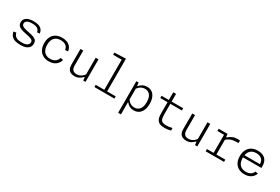

<svg xmlns="http://www.w3.org/2000/svg" viewBox="103 -2132 5375 3689"><g transform="rotate(30 2790.0 -287.5)"><path d="M523.5 -363.5 466.5 -360Q461 -410 420.2 -435.5Q379.5 -461 305.5 -461Q236 -461 197 -440Q158 -419 158 -376.5Q158 -355 169.8 -339.5Q181.5 -324 208.2 -312.2Q235 -300.5 282 -290Q301.5 -286.5 320.5 -282.5Q399.5 -268.5 443.2 -250.8Q487 -233 506 -207Q525 -181 525 -141Q525 -95.5 501.8 -61.2Q478.5 -27 431.8 -7.8Q385 11.5 316 11.5Q243.5 11.5 193 -3Q142.5 -17.5 110.8 -52.2Q79 -87 67 -146.5L125 -156Q138.5 -105 167.8 -80.2Q197 -55.5 231.5 -49.5Q266 -43.5 317.5 -43.5Q367.5 -43.5 400.5 -55.8Q433.5 -68 449 -88.8Q464.5 -109.5 464.5 -134.5Q464.5 -160 448.8 -176Q433 -192 396 -204Q359 -216 288.5 -229.5Q219.5 -242.5 178.2 -260Q137 -277.5 117.2 -303.8Q97.5 -330 97.5 -370Q97.5 -436 150 -474Q202.5 -512 311 -512Q375.5 -512 421 -496.2Q466.5 -480.5 492.8 -447.5Q519 -414.5 523.5 -363.5Z M939 12Q866 12 809.8 -18Q753.5 -48 721.8 -107.5Q690 -167 690 -252Q690 -334.5 720.8 -393Q751.5 -451.5 808.5 -481.8Q865.5 -512 942.5 -512Q1003 -512 1051.2 -493Q1099.5 -474 1129.8 -435.2Q1160 -396.5 1167.5 -339.5L1104.5 -334.5Q1095 -398.5 1051.5 -427.5Q1008 -456.5 941.5 -456.5Q850.5 -456.5 803 -404Q755.5 -351.5 755.5 -252Q755.5 -183 778 -136.2Q800.5 -89.5 841.8 -66.5Q883 -43.5 939 -43.5Q1002 -43.5 1045.5 -72.5Q1089 -101.5 1107 -161L1167 -147.5Q1154 -98 1122.8 -62Q1091.5 -26 1044.8 -7Q998 12 939 12Z M1688 -500H1750V0H1700L1690 -80H1688ZM1412 -500V-166.5Q1412 -119.5 1427.2 -91.8Q1442.5 -64 1467.8 -52.8Q1493 -41.5 1525.5 -41.5Q1581.5 -41.5 1625.2 -69.8Q1669 -98 1702 -149V-69.5H1682Q1649.5 -35 1607.8 -11.8Q1566 11.5 1505.5 11.5Q1458.5 11.5 1423.8 -5.5Q1389 -22.5 1369.5 -58.2Q1350 -94 1350 -149V-500Z M1948.5 -49.5H2391.5V0H1948.5ZM2139 0V-745L2161.5 -717.5H1948.5V-765L2191.5 -775L2201 -766V0Z M2652 200H2590V-500H2640L2650 -410H2652ZM2822.5 12Q2769 12 2728.8 -9.5Q2688.5 -31 2657.5 -70H2640V-144Q2678.5 -89 2718.5 -65.8Q2758.5 -42.5 2805 -42.5Q2855 -42.5 2890.8 -66Q2926.5 -89.5 2945.5 -136Q2964.5 -182.5 2964.5 -250.5Q2964.5 -317 2946.2 -363Q2928 -409 2892.8 -433Q2857.5 -457 2807 -457Q2761 -457 2721 -434.2Q2681 -411.5 2640 -356.5V-430H2657Q2690.5 -469 2732 -490.5Q2773.5 -512 2826.5 -512Q2889 -512 2934.8 -481Q2980.5 -450 3005.2 -391.2Q3030 -332.5 3030 -250.5Q3030 -166.5 3004 -107.5Q2978 -48.5 2931.2 -18.2Q2884.5 12 2822.5 12Z M3629 -500V-450.5H3149V-500H3329H3343.5ZM3310.5 -201.5V-670.5H3372.5V-209.5Q3372.5 -146.5 3385.8 -112.2Q3399 -78 3428.5 -64.2Q3458 -50.5 3510.5 -50.5Q3573.5 -50.5 3641.5 -69V-12.5Q3612.5 -3 3578 2Q3543.5 7 3510.5 7Q3439 7.5 3395.8 -11.5Q3352.5 -30.5 3331.5 -76Q3310.5 -121.5 3310.5 -201.5Z M4168 -500H4230V0H4180L4170 -80H4168ZM3892 -500V-166.5Q3892 -119.5 3907.2 -91.8Q3922.5 -64 3947.8 -52.8Q3973 -41.5 4005.5 -41.5Q4061.5 -41.5 4105.2 -69.8Q4149 -98 4182 -149V-69.5H4162Q4129.5 -35 4087.8 -11.8Q4046 11.5 3985.5 11.5Q3938.5 11.5 3903.8 -5.5Q3869 -22.5 3849.5 -58.2Q3830 -94 3830 -149V-500Z M4623.5 -410H4625.5V-1H4563.5V-473L4586 -450.5H4416V-500H4613.5ZM4604.5 -358.5V-431H4631Q4678.5 -472.5 4724.2 -492Q4770 -511.5 4836.5 -511.5Q4862.5 -511.5 4884 -508.5V-452.5Q4812.5 -452.5 4769.8 -446Q4727 -439.5 4689.2 -419.8Q4651.5 -400 4604.5 -358.5ZM4416 -49.5H4823.5V0H4416Z M5281.5 -512Q5351.5 -512 5401.2 -487.8Q5451 -463.5 5477.2 -415.5Q5503.5 -367.5 5503.5 -298V-257.5H5074.5V-307H5471L5443 -283V-304.5Q5443 -381 5398 -418.8Q5353 -456.5 5279 -456.5Q5190.5 -456.5 5142.8 -402Q5095 -347.5 5095 -250Q5095 -148 5143.8 -95.8Q5192.5 -43.5 5280 -43.5Q5339 -43.5 5379.8 -67.8Q5420.5 -92 5441 -141.5L5501 -129Q5484.5 -86.5 5455.2 -55Q5426 -23.5 5382 -5.8Q5338 12 5280 12Q5204.5 12 5148.2 -18.5Q5092 -49 5061 -107.8Q5030 -166.5 5030 -250Q5030 -331.5 5060.5 -390.5Q5091 -449.5 5147.8 -480.8Q5204.5 -512 5281.5 -512Z"/></g></svg>

Font: Monaspace Neon Var ExtraLight
Style: Regular
Weight: 200
Designer: Riley Cran and the Lettermatic Team
Version: Version 1.200 (Monaspace Neon Var)